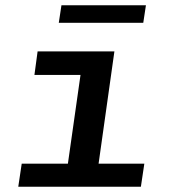

<svg xmlns="http://www.w3.org/2000/svg" viewBox="-20 -705 640 725"><path d="M224 0 284 -422H110L122 -511H412L340 0ZM49 0 62 -87H525L512 0ZM202 -619 212 -685H531L521 -619Z"/></svg>

Font: Chivo Mono Medium Medium
Style: Italic
Weight: 500
Italic angle: -8.05°
Monospace: yes
Version: Version 1.008